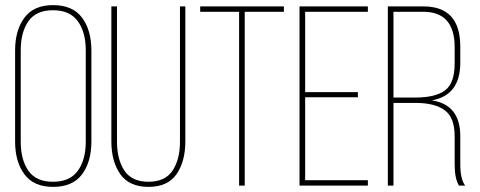

<svg xmlns="http://www.w3.org/2000/svg" viewBox="-20 -725 1875 750"><path d="M39 -172V-528Q39 -607 75.5 -656Q112 -705 187 -705Q264 -705 300.5 -656Q337 -607 337 -528V-172Q337 -93 300.5 -44Q264 5 187 5Q112 5 75.5 -44Q39 -93 39 -172ZM61 -529V-171Q61 -101 91 -58Q121 -15 187 -15Q253 -15 284 -58Q315 -101 315 -171V-529Q315 -599 284 -642Q253 -685 187 -685Q121 -685 91 -642Q61 -599 61 -529Z M437 -700V-172Q437 -102 466 -58.5Q495 -15 560 -15Q625 -15 654 -58.5Q683 -102 683 -172V-700H704V-173Q704 -94 669.5 -44.5Q635 5 560 5Q485 5 450 -44.5Q415 -94 415 -173V-700Z M936 0H914V-679H762V-700H1089V-679H936Z M1172 -365H1378V-345H1172V-21H1417V0H1150V-700H1417V-679H1172Z M1495 -700H1634Q1778 -700 1778 -543V-480Q1778 -353 1667 -333Q1778 -316 1778 -193V-83Q1778 -26 1797 0H1773Q1756 -27 1756 -83V-193Q1756 -266 1717 -294.5Q1678 -323 1603 -323H1517V0H1495ZM1517 -344H1603Q1681 -344 1718.5 -372Q1756 -400 1756 -477V-541Q1756 -679 1633 -679H1517Z"/></svg>

Font: Bebas Neue Light
Style: Regular
Weight: 300
Designer: Ryoichi Tsunekawa
Foundry: Ryoichi Tsunekawa
Version: Version 001.003; ttfautohint (v1.5.65-e2d9)